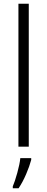

<svg xmlns="http://www.w3.org/2000/svg" viewBox="-20 -780 251 1021"><path d="M133 0H78V-760H133ZM146 61H88Q85 92 72 139Q59 186 48 211V221H79Q101 188 119 146Q137 104 146 70Z"/></svg>

Font: Noto Sans UI SemiCondensed Light
Style: Regular
Weight: 300
Width: 4
Designer: Monotype Design Team
Foundry: Monotype Imaging Inc.
Version: Version 1.901